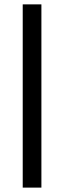

<svg xmlns="http://www.w3.org/2000/svg" viewBox="-20 -731 293 883"><path d="M170.4 131.8H84.5V-710.9H170.4Z"/></svg>

Font: TypoPRO Roboto
Style: Bold
Weight: 700
Designer: Google
Version: Version 2.136; 2016